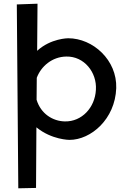

<svg xmlns="http://www.w3.org/2000/svg" viewBox="-20 -724 686 1039"><path d="M71 -700 79 295 175 293 177 -35C260 33 356 33 356 33C472 33 603 -79 609 -247C614 -399 483 -517 349 -517C349 -517 255 -517 181 -449L183 -704ZM499 -238C494 -142 423 -65 331 -67C266 -68 201 -108 178 -184L179 -303C202 -365 262 -417 339 -418C435 -420 505 -333 499 -238Z"/></svg>

Font: McLaren
Style: Regular
Weight: 400
Designer: Astigmatic (AOETI)
Foundry: Astigmatic (AOETI)
Version: Version 1.000